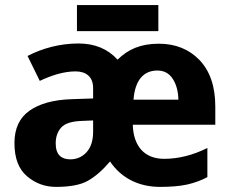

<svg xmlns="http://www.w3.org/2000/svg" viewBox="-20 -729 911 759"><path d="M607.9 -556.2C536.1 -556.2 486.3 -534.2 444.8 -493.2C406.2 -535.6 355 -557.1 290 -557.1C215.3 -557.1 145 -537.1 88.9 -507.8L137.2 -409.2C183.6 -431.2 232.4 -446.8 278.8 -446.8C319.3 -446.8 348.1 -426.3 348.1 -380.9V-339.8L262.2 -336.9C191.4 -334.5 136.2 -319.3 96.7 -291.5C57.1 -263.7 37.1 -221.2 37.1 -163.1C37.1 -104 53.7 -60.1 86.9 -32.2C119.6 -4.4 157.7 9.8 201.2 9.8C256.3 9.8 298.3 2 327.1 -14.2C356 -30.3 385.3 -55.7 415 -90.8C460.4 -22.9 531.2 9.8 612.8 9.8C655.3 9.8 690.9 6.8 719.7 0.5C748 -5.9 774.9 -15.6 799.8 -28.8V-144C741.2 -114.7 683.6 -101.1 628.9 -101.1C550.3 -101.1 507.3 -151.9 504.9 -235.8H831.1V-308.1C831.1 -387.2 810.1 -448.2 768.6 -491.7C727.1 -534.7 673.3 -556.2 607.9 -556.2ZM348.1 -208C348.1 -173.3 339.4 -146.5 322.3 -127.4C304.7 -108.4 283.2 -99.1 257.8 -99.1C223.1 -99.1 200.2 -116.7 200.2 -162.1C200.2 -188 207.5 -209 222.2 -225.1C236.8 -241.2 263.7 -249.5 303.2 -251L348.1 -252.9ZM602.1 -450.2C628.9 -450.2 648.9 -439 663.1 -417C677.2 -395 684.6 -367.7 685.1 -335H507.8C513.7 -413.6 548.8 -450.2 602.1 -450.2ZM284.2 -709V-606H606V-709Z"/></svg>

Font: Avrile Sans
Style: Bold
Weight: 700
Designer: Monotype Design Team, Google (font), Stefan Peev (BGR Cyrillic), Cristiano Sobral (main changes)
Foundry: The Avrile Sans Project Authors
Version: Version 3.110